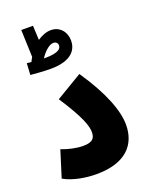

<svg xmlns="http://www.w3.org/2000/svg" viewBox="-167 -1000 857 1092"><g transform="rotate(-20 262.0 -453.5)"><path d="M182 -647C320 -647 347 -712 347 -759C347 -812 312 -854 258 -854C231 -854 203 -843 176 -825L172 -912H101L107 -747C102 -739 97 -730 93 -721C83 -722 74 -723 66 -724L62 -654C82 -652 145 -647 182 -647ZM247 -781C263 -781 273 -770 273 -757C273 -738 258 -716 174 -716C172 -716 170 -716 167 -716C185 -746 220 -781 247 -781ZM28 -39C86 -6 165 5 224 5C400 5 477 -81 477 -203C477 -285 433 -407 326 -564L167 -469C262 -324 280 -265 280 -229C280 -187 258 -172 207 -172C167 -172 117 -183 78 -199Z"/></g></svg>

Font: Noto Sans Arabic SemCond Blk
Style: Regular
Weight: 900
Width: 4
Designer: Monotype Design Team, Nadine Chahine, Nizar Qandah and Khaled Hosny
Foundry: Monotype Imaging Inc.
Version: Version 2.012